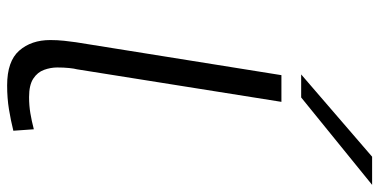

<svg xmlns="http://www.w3.org/2000/svg" viewBox="-276 -752 1038 525"><g transform="rotate(90 242.5 -489.0)"><path d="M185 -740H258L169 -181Q167 -174 165.5 -159.5Q164 -145 164 -127Q164 -109 170.5 -91Q177 -73 194.5 -61.5Q212 -50 245 -50Q268 -50 289 -53.5Q310 -57 333 -63L337 -7Q309 0 278.5 5Q248 10 213 10Q147 10 118 -23Q89 -56 89 -108Q89 -127 91 -146Q93 -165 95 -178ZM183 -794 408 -988H485L246 -794Z"/></g></svg>

Font: Georama ExtraExtended Light
Style: Italic
Weight: 300
Width: 8
Italic angle: -9°
Designer: Jean-Baptiste Levee
Foundry: Production Type
Version: Version 1.000